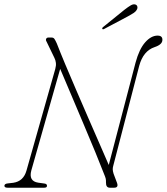

<svg xmlns="http://www.w3.org/2000/svg" viewBox="-24 -875 777 895"><path d="M122 -80.5Q108.5 -30.5 154 -23.5L183 -19.5Q195.5 -18 195 -8.5Q195 0 182 0H11.5Q-3.5 0 -3.5 -9Q-3 -18.5 12 -20L38 -23Q85.5 -30 99.5 -80L233.5 -553Q238 -569 236.5 -582Q235 -595 229.5 -605.5L193 -681Q188.5 -688 191.2 -694Q194 -700 201.5 -700H216.5Q225.5 -700 230 -693.2Q234.5 -686.5 241 -672Q256 -633 279.5 -576.8Q303 -520.5 331 -455.8Q359 -391 387.2 -326Q415.5 -261 440.5 -203.8Q465.5 -146.5 483 -106L608 -583.5Q625 -646.5 652.8 -677.8Q680.5 -709 710.5 -709Q733.5 -709 733 -689Q733 -667.5 697 -655.5Q644 -638 625 -568.5L504 -102.5Q501.5 -94 501.5 -86Q501.5 -78 505.5 -65L521.5 -22.5Q529.5 0 508 0H488Q469.5 0 470 -24.5Q470.5 -36 468.5 -43.5Q466.5 -51 461 -64Q445.5 -104.5 420.8 -164.5Q396 -224.5 367 -293.2Q338 -362 309.2 -429.8Q280.5 -497.5 256.5 -554ZM555.5 -829Q573.5 -843 585.5 -850Q597.5 -857 607 -854Q614.5 -851.5 616.2 -844.2Q618 -837 613.5 -829.5Q608.5 -820.5 598.2 -814Q588 -807.5 574.5 -800L461.5 -740Q455 -736.5 453 -740.5Q450.5 -744.5 458.5 -750.5Z"/></svg>

Font: Fraunces 72pt Soft Thin
Style: Italic
Weight: 100
Italic angle: -16°
Version: Version 1.000;[0bf87f6ff]